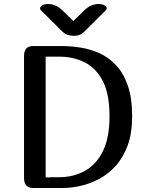

<svg xmlns="http://www.w3.org/2000/svg" viewBox="-20 -939 733 959"><path d="M100 -659Q100 -709 146 -709H289Q333 -709 381.5 -701.5Q430 -694 476 -673.5Q522 -653 559 -614Q596 -575 618 -512.5Q640 -450 640 -358Q640 -273 617.5 -212Q595 -151 557.5 -110Q520 -69 474.5 -45Q429 -21 382 -10.5Q335 0 294 0H146Q100 0 100 -50ZM208 -656V-53H230V-54H277Q346 -54 403 -85Q460 -116 493.5 -183Q527 -250 527 -358Q527 -469 493.5 -534Q460 -599 403 -627.5Q346 -656 277 -656ZM346 -834 402 -888Q419 -905 437.5 -912Q456 -919 472 -919Q490 -919 501.5 -912.5Q513 -906 513 -897Q513 -892 509 -888L399 -779Q380 -760 350 -760Q333 -760 319 -764.5Q305 -769 294 -779L184 -888Q180 -892 180 -897Q180 -906 191.5 -912.5Q203 -919 221 -919Q237 -919 255 -912Q273 -905 291 -888Z"/></svg>

Font: Marmelad
Style: Regular
Weight: 400
Designer: Manvel Shmavonyan
Foundry: Cyreal
Version: Version 1.110; ttfautohint (v1.8.4.7-5d5b)